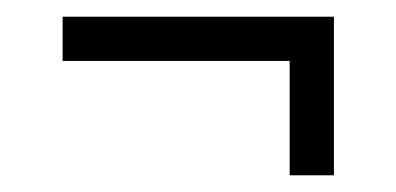

<svg xmlns="http://www.w3.org/2000/svg" viewBox="-20 -297 474 230"><path d="M327 -87V-224H55V-277H380V-87Z"/></svg>

Font: Saira UltraCondensed
Style: Regular
Weight: 400
Width: 1
Designer: Hector Gatti with collaboration of the Omnibus-Type team
Foundry: Omnibus-Type
Version: Version 1.101